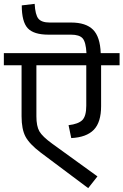

<svg xmlns="http://www.w3.org/2000/svg" viewBox="-39 -964 641 997"><path d="M582 -688V-625H486V-413Q486 -329 448 -290Q410 -251 331 -247L317 -314Q368 -320 388.5 -340.5Q409 -361 409 -415V-625H150V-360Q150 -309 165.5 -282Q181 -255 232 -218L467 -48L419 13L172 -172Q114 -216 93.5 -254.5Q73 -293 73 -360V-625H-19V-688H410Q407 -746 390 -765Q373 -784 330 -784H213Q136 -784 105 -817.5Q74 -851 74 -936L141 -944Q144 -887 160.5 -867Q177 -847 219 -847H330Q407 -847 444 -810Q481 -773 484 -688Z"/></svg>

Font: FiraGO Book
Style: Regular
Weight: 350
Designer: bBox Type
Foundry: bBox Type GmbH
Version: Version 1.001;PS 001.001;hotconv 1.0.88;makeotf.lib2.5.64775